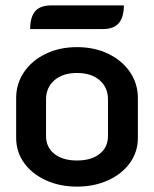

<svg xmlns="http://www.w3.org/2000/svg" viewBox="-20 -684 572 713"><path d="M40 -172V-320Q40 -373 69 -416Q98 -459 149.5 -484Q201 -509 266 -509Q331 -509 382.5 -484Q434 -459 463 -416Q492 -373 492 -320V-172Q492 -120 462.5 -79Q433 -38 381.5 -14.5Q330 9 266 9Q202 9 150.5 -14.5Q99 -38 69.5 -79Q40 -120 40 -172ZM381 -179V-315Q381 -359 350 -386Q319 -413 266 -413Q213 -413 182 -386Q151 -359 151 -315V-179Q151 -137 182 -112.5Q213 -88 266 -88Q319 -88 350 -112.5Q381 -137 381 -179ZM171 -664H440Q440 -621 421.5 -598.5Q403 -576 361 -576H92Q92 -620 110.5 -642Q129 -664 171 -664Z"/></svg>

Font: K2D SemiBold
Style: Regular
Weight: 600
Designer: Katatrad Aksorn Co.,Ltd.
Foundry: Cadson Demak Co.,Ltd.
Version: Version 1.000; ttfautohint (v1.6)